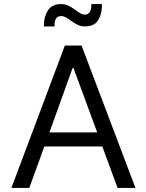

<svg xmlns="http://www.w3.org/2000/svg" viewBox="-20 -924 720 944"><path d="M248 -794C248 -796 248 -798 248 -799C248 -830 259 -845 281 -845C294 -845 305 -839 326 -824C354 -804 372 -794 397 -794C428 -794 450 -804 463 -825C475 -846 481 -869 481 -893C481 -897 481 -900 481 -904H429C429 -901 429 -898 429 -895C429 -874 421 -852 397 -852C384 -852 372 -859 352 -874C324 -894 306 -904 281 -904C250 -904 228 -893 215 -872C202 -851 196 -828 196 -802C196 -799 196 -797 196 -794ZM558 0H646L381 -700H299L36 0H124L198 -204H483ZM223 -273 337 -590H341L458 -273Z"/></svg>

Font: Be Vietnam
Style: Regular
Weight: 400
Designer: Gabriel Lam
Foundry: TypeRant
Version: Version 4.000